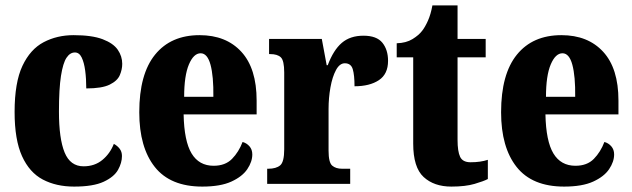

<svg xmlns="http://www.w3.org/2000/svg" viewBox="-20 -680 2338 710"><path d="M254 10Q188 10 138.5 -16Q89 -42 61.5 -102.5Q34 -163 34 -266Q34 -375 63 -436.5Q92 -498 141.5 -524Q191 -550 252 -550Q320 -550 359.5 -535Q399 -520 415.5 -496Q432 -472 432 -444Q432 -423 423 -402Q414 -381 385.5 -367Q357 -353 299 -353Q299 -389 295 -419Q291 -449 282 -467.5Q273 -486 257 -486Q239 -486 226 -466.5Q213 -447 205.5 -399.5Q198 -352 198 -267Q198 -167 219 -116Q240 -65 289 -65Q330 -65 358.5 -88.5Q387 -112 401 -148Q414 -141 422.5 -130Q431 -119 431 -103Q431 -78 416.5 -52Q402 -26 363.5 -8Q325 10 254 10Z M728 10Q610 10 552.5 -62.5Q495 -135 495 -265Q495 -406 553.5 -478Q612 -550 718 -550Q816 -550 872.5 -488.5Q929 -427 929 -308V-257H659Q661 -158 688.5 -112.5Q716 -67 770 -67Q813 -67 838 -92.5Q863 -118 877 -155Q892 -151 902.5 -139Q913 -127 913 -109Q913 -82 894.5 -54.5Q876 -27 835.5 -8.5Q795 10 728 10ZM769 -322Q770 -398 758.5 -440.5Q747 -483 722 -483Q696 -483 678.5 -441.5Q661 -400 661 -322Z M968 0V-56H972Q1001 -56 1016 -68.5Q1031 -81 1031 -128V-412Q1031 -456 1018.5 -468Q1006 -480 979 -480H975V-536H1170L1188 -439H1192Q1213 -495 1244 -521.5Q1275 -548 1324 -548Q1373 -548 1394 -522Q1415 -496 1415 -455Q1415 -406 1381 -383.5Q1347 -361 1291 -361Q1291 -402 1284.5 -424Q1278 -446 1255 -446Q1236 -446 1222.5 -421Q1209 -396 1202 -357Q1195 -318 1195 -277V-123Q1195 -79 1208.5 -67.5Q1222 -56 1245 -56H1275V0Z M1649 10Q1585 10 1546.5 -25.5Q1508 -61 1508 -149V-468H1447V-520Q1482 -521 1505.5 -535.5Q1529 -550 1541 -566Q1552 -580 1562.5 -603.5Q1573 -627 1579 -660H1672V-536H1776V-468H1672V-163Q1672 -120 1681.5 -100Q1691 -80 1720 -80Q1757 -80 1784 -89V-18Q1769 -10 1735 0Q1701 10 1649 10Z M2066 10Q1948 10 1890.5 -62.5Q1833 -135 1833 -265Q1833 -406 1891.5 -478Q1950 -550 2056 -550Q2154 -550 2210.5 -488.5Q2267 -427 2267 -308V-257H1997Q1999 -158 2026.5 -112.5Q2054 -67 2108 -67Q2151 -67 2176 -92.5Q2201 -118 2215 -155Q2230 -151 2240.5 -139Q2251 -127 2251 -109Q2251 -82 2232.5 -54.5Q2214 -27 2173.5 -8.5Q2133 10 2066 10ZM2107 -322Q2108 -398 2096.5 -440.5Q2085 -483 2060 -483Q2034 -483 2016.5 -441.5Q1999 -400 1999 -322Z"/></svg>

Font: Noto Serif Armenian ExtraCondensed Black
Style: Regular
Weight: 900
Width: 2
Designer: Monotype Design Team
Foundry: Monotype Imaging Inc.
Version: Version 2.008; ttfautohint (v1.8.4.7-5d5b)